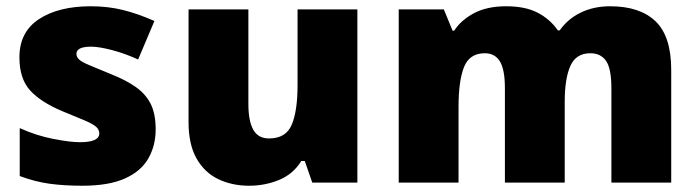

<svg xmlns="http://www.w3.org/2000/svg" viewBox="-20 -583 2227 613"><path d="M477 -170Q477 -118 453.5 -77Q430 -36 378.5 -13Q327 10 243 10Q184 10 137.5 3.5Q91 -3 43 -21V-174Q96 -150 150 -139.5Q204 -129 235 -129Q297 -129 297 -157Q297 -169 287 -178Q277 -187 251.5 -198Q226 -209 179 -228Q110 -257 76 -294.5Q42 -332 42 -400Q42 -481 104.5 -522Q167 -563 270 -563Q325 -563 373 -551Q421 -539 473 -516L421 -393Q380 -412 338 -423Q296 -434 271 -434Q224 -434 224 -411Q224 -401 232.5 -393Q241 -385 265 -375Q289 -365 335 -346Q383 -327 414.5 -304.5Q446 -282 461.5 -250.5Q477 -219 477 -170Z M1121 -553V0H977L953 -69H942Q916 -27 871 -8.5Q826 10 775 10Q721 10 677 -11Q633 -32 607.5 -77Q582 -122 582 -193V-553H773V-251Q773 -197 788.5 -169Q804 -141 839 -141Q893 -141 911.5 -185Q930 -229 930 -311V-553Z M1928 -563Q2023 -563 2073 -515Q2123 -467 2123 -360V0H1932V-301Q1932 -364 1915 -388.5Q1898 -413 1865 -413Q1819 -413 1801 -372.5Q1783 -332 1783 -258V0H1592V-301Q1592 -361 1576 -387Q1560 -413 1528 -413Q1479 -413 1461.5 -369Q1444 -325 1444 -242V0H1253V-553H1397L1425 -485H1430Q1452 -519 1493.5 -541Q1535 -563 1596 -563Q1657 -563 1696.5 -542.5Q1736 -522 1761 -486H1767Q1793 -523 1834.5 -543Q1876 -563 1928 -563Z"/></svg>

Font: Noto Sans Thaana Black
Style: Regular
Weight: 900
Designer: David Williams
Foundry: Google Inc.
Version: Version 3.001; ttfautohint (v1.8.4.7-5d5b)